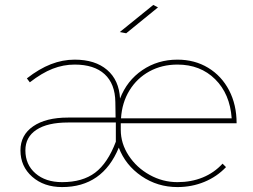

<svg xmlns="http://www.w3.org/2000/svg" viewBox="-20 -759 1028 779"><path d="M700 -20Q756 -20 802.5 -39Q849 -58 883 -95L897 -81Q860 -42 809 -21Q758 0 700 0Q619 0 554 -44.5Q489 -89 462 -160Q396 0 232 0Q158 0 110.5 -42Q63 -84 63 -149Q63 -211 114.5 -246.5Q166 -282 256 -282H449L448 -345Q447 -419 404.5 -458Q362 -497 283 -497Q237 -497 193.5 -480Q150 -463 101 -425L89 -441Q139 -480 186.5 -498.5Q234 -517 283 -517Q366 -517 414.5 -475.5Q463 -434 467 -359Q495 -432 557.5 -474.5Q620 -517 700 -517Q770 -517 824.5 -484Q879 -451 909.5 -392.5Q940 -334 940 -259H470V-232Q470 -177 502 -128Q534 -79 587 -49.5Q640 -20 700 -20ZM700 -497Q637 -497 586.5 -469.5Q536 -442 505.5 -392.5Q475 -343 471 -279H920Q913 -378 853 -437.5Q793 -497 700 -497ZM83 -149Q83 -91 124 -55.5Q165 -20 232 -20Q315 -20 366 -58.5Q417 -97 450 -184V-262H256Q173 -262 128 -232.5Q83 -203 83 -149ZM602 -739 621 -729 492 -624 466 -629Z"/></svg>

Font: Gontserrat Thin
Style: Regular
Weight: 250
Designer: Julieta Ulanovsky
Foundry: Julieta Ulanovsky
Version: Version 6.001